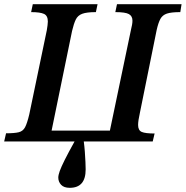

<svg xmlns="http://www.w3.org/2000/svg" viewBox="-39 -677 889 919"><path d="M295 222Q267 222 253.5 207.5Q240 193 240 173Q240 161 247 141.5Q254 122 271 88Q288 54 318 0H-19L-10 -39Q30 -39 50.5 -44Q71 -49 81 -68Q91 -87 101 -129L185 -532Q187 -545 188.5 -555.5Q190 -566 190 -574Q190 -602 171.5 -610.5Q153 -619 110 -619L118 -657H428L420 -619Q376 -619 354.5 -611Q333 -603 323.5 -583Q314 -563 306 -529L208 -52H487L588 -535Q591 -547 593 -558Q595 -569 595 -578Q595 -600 578 -609.5Q561 -619 513 -619L521 -657H830L824 -619Q781 -619 760 -612Q739 -605 729 -587Q719 -569 711 -534L631 -139Q622 -99 622 -79Q622 -53 639.5 -45.5Q657 -38 701 -38L692 0H362Q365 22 367 48.5Q369 75 370 98.5Q371 122 371 134Q371 222 295 222Z"/></svg>

Font: STIX Two Text SemiBold
Style: Italic
Weight: 600
Italic angle: -12°
Designer: Ross Mills, John Hudson & Paul Hanslow, Tiro Typeworks Ltd; with prior portions MicroPress Inc. and Coen Hoffman, Elsevi
Foundry: Tiro Typeworks Ltd
Version: Version 2.13 b171